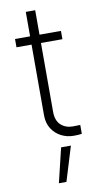

<svg xmlns="http://www.w3.org/2000/svg" viewBox="-98 -702 522 981"><g transform="rotate(-10 163.0 -211.0)"><path d="M270.5 -487.3H159.2V-129.9Q159.2 -84.5 183.8 -61.8Q208.5 -39.1 246.1 -39.1L284.2 -40V5.9Q269.5 8.8 242.2 8.8Q207.5 8.8 177.5 -6.6Q147.5 -22 128.9 -51Q110.4 -80.1 110.4 -120.1V-487.3H32.2V-530.3H110.4V-657.2H159.2V-530.3H270.5ZM168 55.7H218.8L164.1 234.4H125Z"/></g></svg>

Font: Pretendard GOV ExtraLight
Style: Regular
Weight: 200
Designer: Base glyphs from Inter by Rasmus Andersson; Hangeul glyphs from Noto Sans CJK(Source Han Sans) by Jang Soo-young and Kan
Foundry: Kil Hyung-jin
Version: Version 1.309